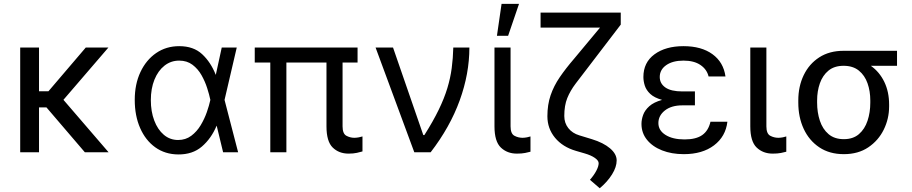

<svg xmlns="http://www.w3.org/2000/svg" viewBox="-20 -793 4750 1000"><path d="M183.2 -545.5V-317.5H232.2L426.8 -545.5H544.7L310.4 -273.1L545.5 0H421.9L221.9 -233.7H183.2V0H85.2V-545.5Z M907.7 11.4Q839.5 10.7 788.7 -25.7Q737.9 -62.1 709.9 -126.1Q681.8 -190 681.8 -272.7Q681.8 -354.8 711.5 -417.8Q741.1 -480.8 793.3 -516.7Q845.5 -552.6 913.4 -552.6Q987.9 -552.6 1032.8 -510.8Q1077.8 -469.1 1103.7 -403.4H1104L1134.9 -545.5H1213.1L1149.5 -272.7L1220.2 0H1142L1108.7 -137.8H1108Q1080.3 -71.7 1031.6 -29.8Q983 12.1 907.7 11.4ZM1075.6 -272.7 1075.3 -274.1Q1070 -300.1 1058.9 -334.5Q1047.9 -369 1029.5 -401.6Q1011 -434.3 982.4 -455.8Q953.8 -477.3 913.4 -477.3Q870 -477.3 836.6 -451Q803.3 -424.7 784.4 -378.2Q765.6 -331.7 765.6 -271.3Q765.6 -212.4 783.4 -165.3Q801.1 -118.3 833.1 -91.1Q865.1 -63.9 907.7 -63.9Q947.1 -63.9 976.2 -85.8Q1005.3 -107.6 1025.2 -140.8Q1045.1 -174 1057.4 -209.3Q1069.6 -244.7 1075.3 -271.3Z M1842.3 -545.5V-467.3H1764.2V-134.9Q1764.2 -96.6 1784.1 -85.9Q1804 -75.3 1825.3 -75.3Q1837 -75.3 1849.3 -77.8Q1861.5 -80.3 1867.9 -82.4V-4.3Q1857.2 -1.1 1839.1 3Q1821 7.1 1795.5 7.1Q1745.4 7.1 1712.9 -24.5Q1680.4 -56.1 1680.4 -134.9V-467.3H1471.6V0H1387.8V-467.3H1306.8V-545.5Z M2137.8 0 1936.1 -545.5H2027L2184.7 -89.5H2190.3Q2236.2 -161.9 2265.1 -221.6Q2294 -281.2 2310 -334.2Q2326 -387.1 2332.7 -438.4Q2339.5 -489.7 2340.9 -545.5H2424.7Q2424.7 -409.1 2374.3 -270.1Q2323.9 -131 2223 0Z M2555.4 -545.5H2639.2V-134.9Q2639.2 -96.6 2659.3 -85.9Q2679.3 -75.3 2701.7 -75.3Q2712.4 -75.3 2725 -77.8Q2737.6 -80.3 2742.9 -82.4V-2.8Q2732.2 0.4 2714.8 3.7Q2697.4 7.1 2671.9 7.1Q2621.8 7.1 2588.6 -24.5Q2555.4 -56.1 2555.4 -134.9ZM2568.2 -606.5 2592.3 -772.7H2683.2L2626.4 -606.5Z M2795.5 -727.3H3213.1V-664.8L3046.9 -447.4Q3007.1 -395.6 2978.5 -358Q2949.9 -320.3 2934.5 -282Q2919 -243.6 2919 -188.9Q2919 -152.3 2940 -125.7Q2960.9 -99.1 2997.2 -88.1L3062.5 -68.2Q3122.9 -49.7 3157.3 -20.4Q3191.8 8.9 3191.8 42.6Q3191.8 76.7 3167.8 115.2Q3143.8 153.8 3103.7 187.5L3052.6 143.5Q3073.9 119.3 3085.9 96.2Q3098 73.2 3098 56.8Q3098 43.3 3078.3 29.5Q3058.6 15.6 3024.1 5.7L2980.1 -7.1Q2910.5 -27.3 2870.7 -75.5Q2831 -123.6 2831 -187.5Q2831 -247.9 2847.7 -296.7Q2864.3 -345.5 2895.6 -391.2Q2926.8 -436.8 2970.2 -487.2L3105.1 -649.1H2795.5Z M3599.4 -284.1V-244.3H3534.1Q3476.6 -244.3 3442.8 -217.5Q3409.1 -190.7 3409.1 -152Q3409.1 -113.6 3446.4 -90.2Q3483.7 -66.8 3545.5 -66.8Q3605.1 -66.8 3637.4 -89.5Q3669.7 -112.2 3680.4 -159.1H3768.5Q3759.6 -82 3698.9 -36Q3638.1 9.9 3541.2 9.9Q3478 9.9 3428.1 -9.8Q3378.2 -29.5 3349.6 -65Q3321 -100.5 3321 -147.7Q3321 -170.1 3329.7 -194.4Q3338.4 -218.8 3361.7 -239.7Q3384.9 -260.7 3428.3 -272.7Q3387.8 -284.1 3366.8 -303.8Q3345.9 -323.5 3338.4 -346.8Q3331 -370 3331 -392Q3331 -467.7 3388.8 -510.1Q3446.7 -552.6 3539.8 -552.6Q3633.2 -552.6 3690.7 -510.8Q3748.2 -469.1 3758.5 -394.9H3670.5Q3661.6 -431.8 3628.2 -454.5Q3594.8 -477.3 3539.8 -477.3Q3483.7 -477.3 3449.9 -453.7Q3416.2 -430 3416.2 -392Q3416.2 -358 3445.5 -337.4Q3474.8 -316.8 3534.1 -316.8H3599.4Z M3887.8 -545.5H3971.6V-134.9Q3971.6 -96.6 3991.7 -85.9Q4011.7 -75.3 4034.1 -75.3Q4044.7 -75.3 4057.4 -77.8Q4070 -80.3 4075.3 -82.4V-2.8Q4064.6 0.4 4047.2 3.7Q4029.8 7.1 4004.3 7.1Q3954.2 7.1 3921 -24.5Q3887.8 -56.1 3887.8 -134.9Z M4137.8 -258.5V-269.9Q4137.8 -343 4166 -401.6Q4194.2 -460.2 4247 -494.3Q4299.7 -528.4 4373.6 -528.4H4652V-450.3H4515.6Q4560.7 -418.3 4585.8 -366.5Q4610.8 -314.6 4610.8 -248.6V-238.6Q4610.8 -174.7 4582.9 -117.9Q4555 -61.1 4502.3 -25.6Q4449.6 9.9 4375 9.9Q4300.4 9.9 4247.3 -25.6Q4194.2 -61.1 4166 -121.8Q4137.8 -182.5 4137.8 -258.5ZM4235.8 -269.9V-258.5Q4235.8 -207.4 4250.2 -164.1Q4264.6 -120.7 4295.3 -94.5Q4326 -68.2 4375 -68.2Q4423.3 -68.2 4453.7 -94.5Q4484 -120.7 4498.4 -164.1Q4512.8 -207.4 4512.8 -258.5V-269.9Q4512.8 -318.2 4498.4 -359.2Q4484 -400.2 4453.3 -425.2Q4422.6 -450.3 4373.6 -450.3Q4325.3 -450.3 4294.9 -425.2Q4264.6 -400.2 4250.2 -359.2Q4235.8 -318.2 4235.8 -269.9Z"/></svg>

Font: Inter Zeller
Style: Regular
Weight: 400
Designer: Rasmus Andersson; Joe Bland
Foundry: zeller
Version: Version 3.015;git-dec3a8cb1